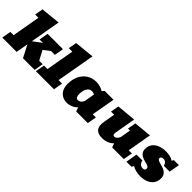

<svg xmlns="http://www.w3.org/2000/svg" viewBox="149 -1825 2898 2898"><g transform="rotate(45 1597.5 -376.5)"><path d="M-25.9 0 0 -146.5H69.8L148.9 -596.7H79.1L102.5 -730L414.6 -761.7L329.1 -275.9L464.8 -377H392.6L418.5 -523.4H746.1L720.2 -377H639.2L535.2 -297.9L615.7 -146.5H689.9L664.1 0H416L314.9 -196.3L280.3 0Z M692.4 0 718.3 -146.5H793L872.1 -596.7H797.4L821.3 -730L1137.7 -761.7L1029.3 -146.5H1104L1078.1 0Z M1356.9 8.8Q1304.7 8.8 1261 -14.4Q1217.3 -37.6 1191.4 -85Q1165.5 -132.3 1165.5 -204.6Q1165.5 -302.2 1201.9 -376Q1238.3 -449.7 1303.2 -491Q1368.2 -532.2 1453.6 -532.2Q1489.7 -532.2 1532.5 -520.8Q1575.2 -509.3 1604.5 -488.3L1638.7 -523.4H1825.2L1758.3 -146.5H1825.7L1799.8 0H1551.3L1528.8 -65.9Q1492.2 -27.8 1447.5 -9.5Q1402.8 8.8 1356.9 8.8ZM1451.7 -137.7Q1472.7 -137.7 1494.6 -153.3Q1516.6 -168.9 1531.7 -203.6L1561 -369.6Q1550.3 -377.9 1534.7 -382.1Q1519 -386.2 1504.9 -386.2Q1454.6 -386.2 1426 -339.8Q1397.5 -293.5 1397.5 -216.3Q1397.5 -137.7 1451.7 -137.7Z M2109.9 9.3Q1925.3 9.3 1960 -187L1992.2 -370.6H1924.8L1948.2 -503.9L2256.8 -532.7L2197.3 -193.4Q2192.4 -164.6 2200.7 -150.9Q2209 -137.2 2226.6 -137.2Q2246.6 -137.2 2267.1 -154.1Q2287.6 -170.9 2300.8 -203.6L2330.1 -370.6H2287.1L2310.5 -503.9L2594.7 -532.7L2526.9 -146.5H2594.2L2568.4 0H2319.8L2297.4 -64.9Q2260.7 -27.8 2212.4 -9.3Q2164.1 9.3 2109.9 9.3Z M2925.8 8.8Q2876 8.8 2831.1 -2.4Q2786.1 -13.7 2752.9 -34.7L2731.4 0H2624L2656.2 -183.6H2781.2Q2789.6 -142.1 2813.7 -121.8Q2837.9 -101.6 2868.2 -101.6Q2915.5 -101.6 2915.5 -140.6Q2915.5 -162.1 2898.9 -173.3Q2882.3 -184.6 2856.2 -191.7Q2830.1 -198.7 2800.8 -207Q2771.5 -215.3 2745.4 -229.7Q2719.2 -244.1 2702.6 -270.3Q2686 -296.4 2686 -339.8Q2686 -400.9 2718.5 -443.8Q2751 -486.8 2807.9 -509.8Q2864.7 -532.7 2937.5 -532.7Q2985.4 -532.7 3024.9 -523.4Q3064.5 -514.2 3096.2 -492.7L3113.8 -523.4H3221.2L3191.4 -355.5H3066.4Q3056.2 -396 3035.6 -411.6Q3015.1 -427.2 2989.7 -427.2Q2964.4 -427.2 2951.4 -417.2Q2938.5 -407.2 2938.5 -391.1Q2938.5 -372.1 2955.3 -361.6Q2972.2 -351.1 2998.8 -343.8Q3025.4 -336.4 3055.4 -327.6Q3085.4 -318.8 3112.1 -303.2Q3138.7 -287.6 3155.5 -260.3Q3172.4 -232.9 3172.4 -188.5Q3172.4 -127 3140.9 -82.8Q3109.4 -38.6 3053.7 -14.9Q2998 8.8 2925.8 8.8Z"/></g></svg>

Font: Bevan
Style: Italic
Weight: 400
Italic angle: -10°
Designer: Vernon Adams
Foundry: Vernon Adams
Version: Version 2.100; ttfautohint (v1.8.3)